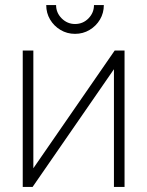

<svg xmlns="http://www.w3.org/2000/svg" viewBox="-20 -740 583 760"><path d="M277 -606Q245.5 -606 219.5 -621.5Q193.5 -637 178.2 -662.8Q163 -688.5 163 -720H202Q202 -689.5 224.2 -667.2Q246.5 -645 277 -645Q308.5 -645 330.2 -667.2Q352 -689.5 352 -720H391Q391 -688.5 375.8 -662.8Q360.5 -637 334.5 -621.5Q308.5 -606 277 -606ZM473 -540V0H431V-466L109 0H70V-540H112V-74L434 -540Z"/></svg>

Font: Manrope ExtraLight
Style: Regular
Weight: 200
Designer: Mikhail Sharanda
Foundry: Mikhail Sharanda
Version: Version 4.505